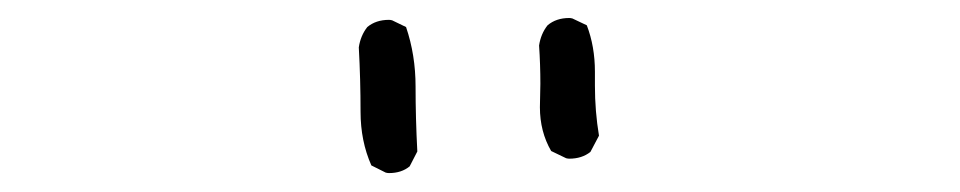

<svg xmlns="http://www.w3.org/2000/svg" viewBox="-20 -834 1040 208"><path d="M565.4 -743.2 564.9 -717.8Q564.9 -691.4 577.1 -670.4L593.3 -662.6Q595.2 -662.1 596.7 -662.1Q610.4 -662.1 619.6 -669.4L628.9 -687Q624.5 -713.4 624.5 -741.2V-756.3Q624.5 -783.7 615.7 -806.6L600.1 -814Q598.1 -814.5 596.7 -814.5Q582.5 -814.5 573.2 -806.6Q565.9 -797.4 564 -784.7Q565.4 -764.2 565.4 -743.2ZM401.4 -646.5Q415 -646.5 423.8 -653.8L432.1 -669.9Q430.2 -706.1 430.2 -740.2Q430.2 -774.4 419.9 -804.7L404.8 -812Q402.8 -812.5 401.4 -812.5Q387.2 -812.5 377.9 -804.7Q370.6 -795.4 368.7 -782.7Q370.6 -748 370.6 -712.9Q370.6 -681.2 382.3 -654.8L397.9 -647Q399.9 -646.5 401.4 -646.5Z"/></svg>

Font: NaikaiFont
Style: Light
Weight: 300
Version: Version 1.89